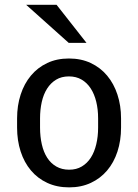

<svg xmlns="http://www.w3.org/2000/svg" viewBox="-20 -787 588 817"><path d="M52.7 -283.2Q52.7 -337.9 67.9 -384.5Q83 -431.2 111.6 -465.3Q140.1 -499.5 180.9 -518.8Q221.7 -538.1 273.4 -538.1Q325.2 -538.1 366.2 -518.8Q407.2 -499.5 435.8 -465.3Q464.4 -431.2 479.7 -384.5Q495.1 -337.9 495.1 -283.2V-244.1Q495.1 -188.5 479.7 -141.8Q464.4 -95.2 435.8 -61.5Q407.2 -27.8 366.5 -8.8Q325.7 10.3 274.4 10.3Q222.2 10.3 181.2 -8.8Q140.1 -27.8 111.6 -61.8Q83 -95.7 67.9 -142.3Q52.7 -189 52.7 -244.1ZM150.4 -244.1Q150.4 -205.6 158 -172.6Q165.5 -139.6 180.9 -115.7Q196.3 -91.8 219.7 -78.4Q243.2 -64.9 274.4 -64.9Q305.2 -64.9 328.1 -78.6Q351.1 -92.3 366.5 -116.2Q381.8 -140.1 389.6 -173.1Q397.5 -206.1 397.5 -244.1V-283.2Q397.5 -321.3 389.6 -353.8Q381.8 -386.2 366.2 -410.4Q350.6 -434.6 327.4 -448.2Q304.2 -461.9 273.4 -461.9Q241.7 -461.9 218.8 -448Q195.8 -434.1 180.4 -409.9Q165 -385.7 157.7 -353Q150.4 -320.3 150.4 -283.2ZM348.1 -604.5H272.5L91.3 -766.6H220.7Z"/></svg>

Font: Ufes Sans
Style: Regular
Weight: 400
Designer: Ricardo Esteves, Filipe Motta, Cassio Ferreira, Ana Quintelato & Breno Mello
Foundry: ProDesignUfes - Ricardo Esteves, Filipe Motta, Cassio Ferreira, Ana Quintelato & Breno Mello (This is a derivative work,
Version: Version 2.0